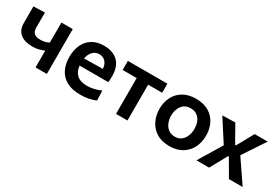

<svg xmlns="http://www.w3.org/2000/svg" viewBox="21 -1172 2632 1845"><g transform="rotate(30 1337.0 -249.0)"><path d="M355.5 0V-186Q328.5 -174 296.8 -166Q265 -158 225.5 -158Q142.5 -158 93.5 -196.5Q44.5 -235 44.5 -315.5V-498L170 -502V-339Q170 -291 192.5 -272Q215 -253 265 -253Q286.5 -253 311 -258.5Q335.5 -264 355.5 -276V-498H481V0Z M857 12.5Q763 12.5 703 -21.5Q643 -55.5 614.5 -115Q586 -174.5 586 -251Q586 -327 613.2 -385.8Q640.5 -444.5 693.5 -477.5Q746.5 -510.5 823.5 -510.5Q923 -510.5 979.2 -456Q1035.5 -401.5 1035.5 -292.5Q1035.5 -254.5 1031.5 -227H713.5Q719 -164 757.8 -128.8Q796.5 -93.5 871.5 -93.5Q903 -93.5 945 -102.2Q987 -111 1022.5 -129.5L1026.5 -20.5Q998 -6.5 954.8 3Q911.5 12.5 857 12.5ZM824.5 -417Q783 -417 753.8 -387.2Q724.5 -357.5 716 -307.5L923 -311.5Q919.5 -361 892.5 -389Q865.5 -417 824.5 -417Z M1248.5 0V-397.5H1092.5V-498H1531V-397.5H1375.5V0Z M1846.5 12.5Q1758.5 12.5 1700.5 -24.5Q1642.5 -61.5 1614 -121.5Q1585.5 -181.5 1585.5 -251Q1585.5 -325.5 1615.5 -384.2Q1645.5 -443 1703.2 -477Q1761 -511 1844 -511Q1929 -511 1986.8 -476.5Q2044.5 -442 2073.8 -383.2Q2103 -324.5 2103 -251Q2103 -176 2072.8 -116.5Q2042.5 -57 1985 -22.2Q1927.5 12.5 1846.5 12.5ZM1846 -92.5Q1889 -92.5 1917.2 -115Q1945.5 -137.5 1959.5 -173.8Q1973.5 -210 1973.5 -251Q1973.5 -322.5 1938.5 -364.2Q1903.5 -406 1845.5 -406Q1782 -406 1748.5 -361.2Q1715 -316.5 1715 -251Q1715 -210 1729.5 -173.8Q1744 -137.5 1773.2 -115Q1802.5 -92.5 1846 -92.5Z M2141 0Q2161.5 -34.5 2177 -60Q2192.5 -85.5 2206.5 -108Q2220 -130.5 2235.5 -156.5L2296 -256.5L2236.5 -348.5Q2212.5 -386 2191.5 -418.5Q2170.5 -451 2140.5 -498L2282.5 -502Q2300.5 -470.5 2315.5 -444Q2330 -417.5 2346.5 -388.5L2388.5 -315H2398L2439 -388Q2454.5 -417 2468.5 -442.2Q2482.5 -467.5 2499.5 -498H2644Q2622 -465.5 2606.5 -442Q2591 -418.5 2577.5 -398Q2563.5 -377 2546.5 -351L2481.5 -253L2548 -155Q2573 -118.5 2596.5 -84Q2620 -49.5 2653.5 0H2501.5Q2484.5 -29 2470.5 -53Q2456.5 -77 2439.5 -106.5L2393 -186.5H2383.5L2342 -110Q2325 -79.5 2311.5 -55.2Q2298 -31 2281.5 0Z"/></g></svg>

Font: Heraclito SemiBold
Style: Regular
Weight: 600
Designer: Kostas Bartsokas (font) & Cristiano Sobral (main changes)
Foundry: Kostas Bartsokas (font) & Cristiano Sobral (main changes)
Version: Version 1.00;July 8, 2020;FontCreator 13.0.0.2655 64-bit